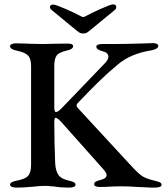

<svg xmlns="http://www.w3.org/2000/svg" viewBox="-20 -852 758 877"><path d="M26 -8Q26 -15 33.5 -19.5Q41 -24 57 -27Q95 -34 108.5 -49Q122 -64 122 -100V-551Q122 -584 108 -598.5Q94 -613 55 -621Q26 -627 26 -641Q26 -647 33.5 -650.5Q41 -654 52 -654Q79 -654 119 -652L175 -651Q207 -651 223 -652L289 -653Q314 -653 314 -641Q314 -627 285 -621Q249 -613 238.5 -598Q228 -583 228 -551V-358Q228 -352 230 -346Q232 -340 235 -340Q244 -340 261 -357L458 -562Q475 -579 475 -593Q475 -612 448 -618Q433 -622 426.5 -627Q420 -632 420 -639Q420 -645 427.5 -648Q435 -651 446 -651H505Q547 -651 617 -653L680 -655Q690 -655 696.5 -651.5Q703 -648 703 -643Q703 -628 671 -622Q577 -607 519 -558Q472 -519 431 -479Q390 -439 333 -379Q330 -376 330 -371Q330 -364 337 -357L578 -96Q609 -62 627.5 -49Q646 -36 685 -27Q703 -23 710.5 -19Q718 -15 718 -8Q718 5 685 5Q664 5 641.5 3.5Q619 2 608 2Q572 -1 532 -1L493 0Q463 2 436 2Q410 2 410 -11Q410 -23 435 -29Q467 -36 467 -52Q467 -62 452 -79L257 -298Q241 -314 234 -314Q228 -314 228 -295Q228 -206 232 -107Q234 -72 246.5 -53.5Q259 -35 294 -27Q310 -24 317.5 -19.5Q325 -15 325 -8Q325 -2 317 1.5Q309 5 296 5Q257 5 229 0Q222 0 209.5 -1.5Q197 -3 185 -3Q164 -3 128 1Q86 5 55 5Q43 5 34.5 1.5Q26 -2 26 -8ZM349 -778Q357 -774 360 -774Q363 -774 371 -778Q394 -791 440 -811.5Q486 -832 496 -832Q511 -832 511 -820Q511 -812 505 -807L404 -724Q385 -708 378 -703.5Q371 -699 360 -699Q349 -699 342 -703.5Q335 -708 316 -724L215 -807Q208 -813 208 -820Q208 -831 224 -831Q234 -831 280 -811Q326 -791 349 -778Z"/></svg>

Font: EB Garamond Medium
Style: Regular
Weight: 500
Designer: Georg Duffner and Octavio Pardo
Foundry: Georg Duffner
Version: Version 1.000